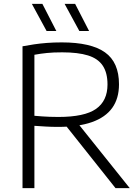

<svg xmlns="http://www.w3.org/2000/svg" viewBox="-20 -965 720 985"><path d="M95.5 0V-727.5Q124 -733 154.8 -737.5Q185.5 -742 220.8 -744.8Q256 -747.5 297 -747.5Q446.5 -747.5 518.5 -696.5Q590.5 -645.5 590.5 -532.5Q590.5 -460 555.8 -411.5Q521 -363 451.5 -338.5Q382 -314 278.5 -314Q242.5 -314 214.5 -315.8Q186.5 -317.5 156.5 -319.5V0ZM572.5 0 293.5 -351H364.5L645.5 0ZM279.5 -365Q413.5 -365 472.5 -406.2Q531.5 -447.5 531.5 -531.5Q531.5 -591.5 507.2 -628Q483 -664.5 431.8 -680.5Q380.5 -696.5 299 -696.5Q253.5 -696.5 221.2 -693.2Q189 -690 156.5 -684V-371Q179 -369 197.2 -367.8Q215.5 -366.5 234.5 -365.8Q253.5 -365 279.5 -365ZM387 -806 311.5 -945H365.5L437 -806ZM219 -806 143.5 -945H197.5L269 -806Z"/></svg>

Font: Encode Sans SemiExpanded Light
Style: Regular
Weight: 300
Width: 6
Designer: Multiple Designers
Foundry: Impallari Type
Version: Version 3.002